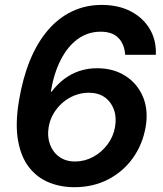

<svg xmlns="http://www.w3.org/2000/svg" viewBox="-20 -758 668 788"><path d="M284.7 10.3Q228.5 10.3 180.2 -9.5Q131.8 -29.3 98.9 -71.8Q65.9 -114.3 54 -181.4Q42 -248.5 57.6 -343.3Q72.8 -435.5 102.5 -508.8Q132.3 -582 175.8 -633.1Q219.2 -684.1 275.1 -710.9Q331.1 -737.8 397.5 -737.8Q466.3 -737.8 517.1 -711.2Q567.9 -684.6 595 -638.4Q622.1 -592.3 619.6 -533.2H493.7Q490.7 -577.1 465.8 -602.5Q440.9 -627.9 393.1 -627.9Q340.8 -627.9 299.3 -597.9Q257.8 -567.9 229.5 -512.7Q201.2 -457.5 188.5 -381.8H191.9Q215.3 -412.6 243.9 -434.1Q272.5 -455.6 306.4 -466.8Q340.3 -478 378.4 -478Q444.8 -478 493.9 -447Q543 -416 566.2 -362.1Q589.4 -308.1 578.1 -238.8Q565.9 -166.5 525.9 -110.1Q485.8 -53.7 424.1 -21.7Q362.3 10.3 284.7 10.3ZM288.1 -95.2Q327.1 -95.2 362.1 -114Q397 -132.8 421.1 -165Q445.3 -197.3 452.1 -236.8Q459 -276.4 447.5 -308.3Q436 -340.3 409.7 -358.9Q383.3 -377.4 344.7 -377.4Q314.5 -377.4 286.9 -366.7Q259.3 -356 236.8 -336.4Q214.4 -316.9 199.5 -291.5Q184.6 -266.1 179.7 -236.3Q173.3 -197.8 185.1 -165.5Q196.8 -133.3 223.4 -114.3Q250 -95.2 288.1 -95.2Z"/></svg>

Font: Inter 20pt SemiBold
Style: Italic
Weight: 600
Italic angle: -9.3988°
Version: Version 4.001;git-66647c0bb